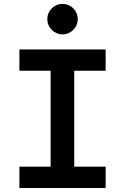

<svg xmlns="http://www.w3.org/2000/svg" viewBox="-20 -941 626 961"><path d="M77.1 0H508.8V-106.9H351.6V-586.9H508.8V-693.4H77.1V-586.9H233.4V-106.9H77.1ZM293 -769C335 -769 369.1 -803.2 369.1 -845.2C369.1 -887.7 335 -921.4 293 -921.4C251 -921.4 216.8 -887.7 216.8 -845.2C216.8 -803.2 251 -769 293 -769Z"/></svg>

Font: Cascadia Code PL SemiBold
Style: Regular
Weight: 600
Monospace: yes
Designer: Aaron Bell
Foundry: Saja Typeworks
Version: Version 2404.023